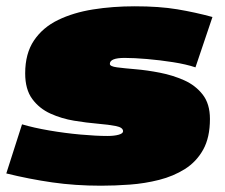

<svg xmlns="http://www.w3.org/2000/svg" viewBox="-38 -580 716 610"><path d="M-18 -29 32 -185Q69 -174 118.5 -165.5Q168 -157 218 -152.5Q268 -148 303 -148Q325 -148 339 -152Q353 -156 353 -163Q353 -175 330.5 -179.5Q308 -184 272.5 -187Q237 -190 197.5 -196.5Q158 -203 122.5 -219Q87 -235 64.5 -265.5Q42 -296 42 -347Q42 -410 70 -451.5Q98 -493 146.5 -516.5Q195 -540 257.5 -550Q320 -560 390 -560Q468 -560 525 -550.5Q582 -541 637 -526L583 -366Q553 -376 511.5 -382.5Q470 -389 429 -392.5Q388 -396 358 -396Q311 -396 311 -377Q311 -369 334 -366Q357 -363 393 -360Q429 -357 470 -349Q511 -341 547 -325Q583 -309 606 -279.5Q629 -250 629 -202Q629 -143 607.5 -104.5Q586 -66 549.5 -43Q513 -20 467.5 -8.5Q422 3 374.5 6.5Q327 10 283 10Q201 10 128 -0.5Q55 -11 -18 -29Z"/></svg>

Font: Georama ExtraExtended Black
Style: Italic
Weight: 900
Width: 8
Italic angle: -9°
Designer: Jean-Baptiste Levee
Foundry: Production Type
Version: Version 1.000